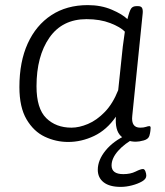

<svg xmlns="http://www.w3.org/2000/svg" viewBox="-20 -549 645 752"><path d="M247 7Q199 7 155.5 -13.5Q112 -34 84 -81.5Q56 -129 56 -208Q56 -307 88.5 -378.5Q121 -450 181 -489.5Q241 -529 324 -529Q376 -529 418 -511Q460 -493 479 -474Q487 -506 493.5 -515.5Q500 -525 515 -525H520Q532 -525 536 -518.5Q540 -512 539 -498L498 -95Q493 -49 529 -49Q543 -49 551.5 -52Q560 -55 565 -55Q570 -55 570 -48Q570 -45 569 -36Q568 -27 565 -17Q561 -4 543 1Q525 6 512 6Q476 6 453 -16.5Q430 -39 434 -92Q398 -40 348.5 -16.5Q299 7 247 7ZM260 -49Q290 -49 324.5 -63.5Q359 -78 390.5 -110.5Q422 -143 443 -196L461 -367Q463 -380 465 -396Q467 -412 469 -425Q452 -443 412 -458.5Q372 -474 319 -474Q224 -474 173.5 -401.5Q123 -329 123 -211Q123 -124 161 -86.5Q199 -49 260 -49ZM453 183Q409 183 386 165Q363 147 363 116Q363 78 393.5 40.5Q424 3 477 -21L510 -9Q468 13 442.5 42Q417 71 417 99Q417 133 463 133Q491 133 511 123Q531 113 540 113Q546 113 549.5 122Q553 131 553 139Q553 152 536.5 161.5Q520 171 497 177Q474 183 453 183Z"/></svg>

Font: Asap Semi Expanded Semi Expanded Light
Style: Italic
Weight: 300
Width: 6
Italic angle: -6°
Designer: Pablo Cosgaya
Foundry: Omnibus-Type
Version: Version 3.001; ttfautohint (v1.8.4.7-5d5b)